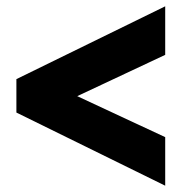

<svg xmlns="http://www.w3.org/2000/svg" viewBox="-20 -629 576 609"><path d="M32 -272V-378L504 -609V-455L225 -324L504 -194V-40Z"/></svg>

Font: Prompt SemiBold
Style: Regular
Weight: 600
Designer: Katatrad Team
Foundry: CadsonDemak
Version: Version 1.001